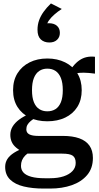

<svg xmlns="http://www.w3.org/2000/svg" viewBox="-20 -860 575 1116"><path d="M276 -840 339 -808Q316 -793 296.5 -776Q277 -759 264.5 -741.5Q252 -724 251 -706L236 -719Q243 -723 250 -724Q257 -725 264 -725Q294 -725 311 -710Q328 -695 328 -669Q328 -644 311.5 -628.5Q295 -613 267 -613Q236 -613 217 -631Q198 -649 198 -687Q198 -716 207 -741.5Q216 -767 233.5 -791.5Q251 -816 276 -840ZM532 -432Q495 -437 467 -437.5Q439 -438 420 -432.5Q401 -427 388 -412L375 -425Q388 -454 405 -475Q422 -496 441.5 -509.5Q461 -523 483.5 -528Q506 -533 532 -530ZM255 -155Q197 -155 152 -176.5Q107 -198 81.5 -238.5Q56 -279 56 -336Q56 -393 81.5 -434Q107 -475 152 -497.5Q197 -520 255 -520Q313 -520 358.5 -497.5Q404 -475 429.5 -434Q455 -393 455 -336Q455 -279 429.5 -238.5Q404 -198 359 -176.5Q314 -155 255 -155ZM255 -213Q283 -213 303 -226Q323 -239 334 -266Q345 -293 345 -336Q345 -379 334 -406.5Q323 -434 303 -447.5Q283 -461 255 -461Q228 -461 208 -447.5Q188 -434 177 -406.5Q166 -379 166 -336Q166 -293 177 -266Q188 -239 208 -226Q228 -213 255 -213ZM233 236Q169 236 118.5 224Q68 212 39 184Q10 156 10 110Q10 85 22.5 65Q35 45 61.5 28Q88 11 130 -4L159 20Q139 31 126.5 44Q114 57 108 71.5Q102 86 102 104Q102 127 116.5 143Q131 159 162 167.5Q193 176 240 176H270Q316 176 349.5 165Q383 154 401.5 134Q420 114 420 87Q420 58 403.5 45.5Q387 33 341 33H127L123 29Q93 14 74.5 -1.5Q56 -17 48 -35.5Q40 -54 40 -76Q40 -102 53 -124Q66 -146 91.5 -165Q117 -184 155 -200L191 -178Q172 -168 159 -157Q146 -146 139.5 -134.5Q133 -123 133 -108Q133 -88 150.5 -79Q168 -70 202 -70H345Q402 -70 441 -56Q480 -42 500 -13.5Q520 15 520 58Q520 118 486.5 157.5Q453 197 397 216.5Q341 236 272 236Z"/></svg>

Font: Roboto Serif 28pt Condensed Medium
Style: Regular
Weight: 500
Width: 3
Designer: Greg Gazdowicz
Foundry: Commercial Type
Version: Version 1.008